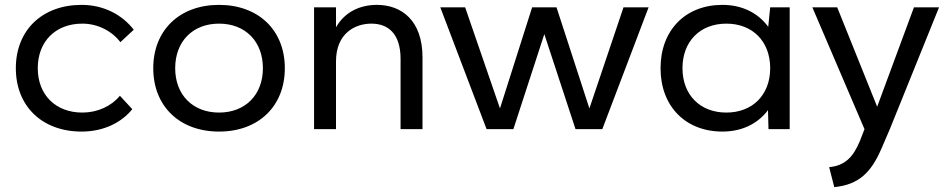

<svg xmlns="http://www.w3.org/2000/svg" viewBox="-20 -530 3891 788"><path d="M523 -82 472 -137C437 -94 380 -68 318 -68C208 -68 135 -141 135 -250C135 -360 208 -433 318 -433C381 -433 439 -403 474 -357L529 -408C481 -470 405 -510 315 -510C153 -510 45 -406 45 -250C45 -94 153 10 315 10C404 10 478 -26 523 -82Z M879 -510C717 -510 609 -406 609 -250C609 -94 717 10 879 10C1041 10 1149 -94 1149 -250C1149 -406 1041 -510 879 -510ZM879 -68C771 -68 699 -141 699 -250C699 -360 771 -433 879 -433C987 -433 1059 -360 1059 -250C1059 -141 987 -68 879 -68Z M1624 -288V0H1714V-295C1714 -445 1629 -510 1527 -510C1460 -510 1396 -483 1359 -418V-500H1269V0H1359V-278C1359 -393 1437 -433 1504 -433C1572 -433 1624 -393 1624 -288Z M2539 -500 2399 -85 2264 -500H2164L2032 -85L1889 -500H1787L1977 0H2087L2214 -390L2342 0H2452L2642 -500Z M3134 0H3221V-500H3141L3133 -420C3091 -477 3026 -510 2945 -510C2793 -510 2691 -406 2691 -250C2691 -94 2793 10 2945 10C3025 10 3090 -22 3132 -78ZM2961 -68C2853 -68 2781 -141 2781 -250C2781 -360 2853 -433 2961 -433C3069 -433 3141 -360 3141 -250C3141 -141 3069 -68 2961 -68Z M3383 156 3404 238C3504 228 3555 179 3598 79L3632 0L3834 -500H3731L3580 -92L3416 -500H3314L3528 0L3509 49C3481 116 3447 150 3383 156Z"/></svg>

Font: Gully
Style: Regular
Weight: 400
Designer: jaikishan Patel
Foundry: MagicType
Version: Version 1.000;Glyphs 3.2 (3242)